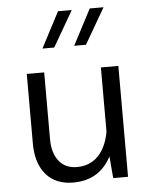

<svg xmlns="http://www.w3.org/2000/svg" viewBox="-55 -822 690 872"><g transform="rotate(-5 290.5 -386.5)"><path d="M493.6 -505.4H414V-139L426 0H493.6ZM76.1 -188.3Q76.1 -98.2 119.9 -46.8Q163.8 4.5 244.1 4.5Q328.2 4.5 379.9 -47.1Q431.6 -98.8 450 -200.9L414.3 -213.5Q401.3 -141.6 363.5 -102.9Q325.7 -64.2 266.6 -64.2Q214 -64.2 184.7 -101Q155.5 -137.9 155.5 -201.3V-505.4H76.1ZM242.2 -776.7 157.1 -613.9H210.8L305.1 -776.7ZM386.9 -776.7 301.8 -613.9H355.5L449.9 -776.7Z"/></g></svg>

Font: Estedad-FD VF
Style: Regular
Weight: 100
Designer: Amin Abedi
Version: Version 7.3